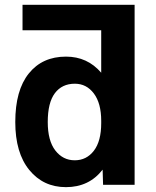

<svg xmlns="http://www.w3.org/2000/svg" viewBox="-20 -771 651 803"><path d="M179.7 -260.7Q179.7 -182.6 211.4 -141.6Q243.2 -100.6 292.5 -100.6Q341.8 -100.6 372.6 -140.6Q403.3 -180.7 403.3 -255.9V-265.6Q403.3 -338.9 372.6 -379.9Q341.8 -420.9 293 -420.9Q239.3 -420.9 209.5 -381.3Q179.7 -341.8 179.7 -260.7ZM403.3 -644.5H74.2V-751H543V2H411.1L409.2 -61.5Q352.5 11.7 255.9 11.7Q161.1 11.7 102.5 -60.1Q43.9 -131.8 43.9 -260.7Q43.9 -393.6 100.6 -463.9Q157.2 -534.2 255.9 -534.2Q345.7 -534.2 403.3 -466.8Z"/></svg>

Font: Nasu
Style: Bold
Weight: 700
Designer: Ryoko NISHIZUKA (kana &amp; ideographs); Paul D. Hunt (Latin, Greek &amp; Cyrillic); Wenlong ZHANG (bopomofo); Sandoll C
Version: Version 2014.1215